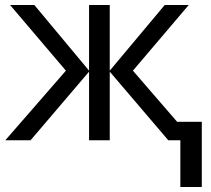

<svg xmlns="http://www.w3.org/2000/svg" viewBox="-20 -556 836 761"><path d="M333 -536.1H415V-275.9L632.8 -536.1H728L506.8 -275.9L682.1 -73.2H779.8V185.1H694.8V0H647L415 -272V0H333V-272L101.1 0H1L241.2 -275.9L20 -536.1H116.2L333 -275.9Z"/></svg>

Font: NotoPenekeko
Style: Regular
Weight: 400
Designer: Monotype Design team
Foundry: Monotype Imaging Inc.
Version: Version 1.04